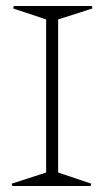

<svg xmlns="http://www.w3.org/2000/svg" viewBox="-20 -620 347 640"><path d="M19 -7.8 133.8 -44.9V-555.2L23.9 -591.8L25.9 -600.1H286.1L288.1 -591.8L173.8 -555.2V-44.9L284.2 -7.8L282.2 0H21Z"/></svg>

Font: Halibut Cnd Thin
Style: Regular
Weight: 250
Width: 3
Designer: Matteo Maggi
Foundry: Collletttivo
Version: Version 3.080 | FøM Fix